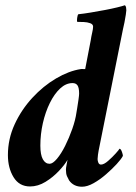

<svg xmlns="http://www.w3.org/2000/svg" viewBox="-20 -700 515 728"><path d="M324 -547Q326 -561 329.5 -576Q333 -591 333 -599Q333 -608 322 -612Q311 -616 297.5 -616.5Q284 -617 275 -617Q274 -617 273 -617Q271 -620 272.5 -631.5Q274 -643 277 -646Q297 -648 324 -652.5Q351 -657 377.5 -662Q404 -667 424.5 -672Q445 -677 453 -680Q457 -678 458 -672Q459 -666 459 -661Q459 -657 457 -644Q455 -631 452 -615.5Q449 -600 446 -588L354 -129Q353 -126 351.5 -113.5Q350 -101 350 -97Q350 -90 353 -83Q356 -76 363 -76Q374 -76 390 -90Q406 -104 419 -118.5Q432 -133 433 -136Q438 -136 442 -125Q446 -114 446 -109Q440 -97 422.5 -78Q405 -59 382 -39Q359 -19 335 -5.5Q311 8 291 8Q259 8 242 -16Q238 -23 234 -32Q230 -41 230 -57Q230 -63 232.5 -75.5Q235 -88 236 -94Q226 -76 203.5 -52Q181 -28 152.5 -10.5Q124 7 94 7Q53 7 31.5 -28Q10 -63 10 -112Q10 -173 35.5 -228.5Q61 -284 102.5 -329Q144 -374 192.5 -402.5Q241 -431 286 -438Q290 -439 297 -438Q301 -438 303 -438ZM280 -345Q280 -367 274 -376Q268 -385 255 -385Q230 -385 208 -364.5Q186 -344 169 -309.5Q152 -275 142.5 -233Q133 -191 133 -148Q133 -113 142.5 -96Q152 -79 168 -79Q180 -79 196 -98Q212 -117 227 -147Q242 -177 254 -211Q266 -245 270 -274Q270 -274 272.5 -289Q275 -304 277.5 -321.5Q280 -339 280 -345Z"/></svg>

Font: Amiri
Style: Bold Italic
Weight: 700
Italic angle: 10°
Designer: Khaled Hosny
Version: Version 0.113